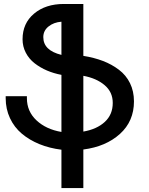

<svg xmlns="http://www.w3.org/2000/svg" viewBox="-20 -752 754 972"><path d="M401.9 -368.2V-85.9Q470.2 -97.7 510.5 -134.8Q550.8 -171.9 550.8 -231Q550.8 -286.1 509.5 -321Q468.3 -356 401.9 -368.2ZM291 -474.1V-642.1Q252 -639.2 225.6 -617.9Q199.2 -596.7 199.2 -564Q199.2 -496.6 291 -474.1ZM401.9 200.2H291V5.9Q231 -1.5 179.9 -22.2Q128.9 -43 90.6 -75.2Q52.2 -107.4 30.5 -153.8Q8.8 -200.2 8.8 -254.9V-265.1H116.2V-254.9Q116.2 -188 164.8 -142.6Q213.4 -97.2 291 -84V-373Q252 -380.4 217.8 -395Q183.6 -409.7 155.3 -431.6Q127 -453.6 110.6 -485.1Q94.2 -516.6 94.2 -553.2Q94.2 -634.3 152.6 -683.1Q210.9 -731.9 303.2 -731.9H401.9V-469.2Q456.5 -460.4 501.2 -443.4Q545.9 -426.3 582 -398.9Q618.2 -371.6 638.2 -330.8Q658.2 -290 658.2 -238.8Q658.2 -138.2 587.2 -74Q516.1 -9.8 401.9 4.9Z"/></svg>

Font: Telcell.Market Med
Style: Regular
Weight: 500
Designer: Rasmus Andersson, Sedrak Mkrtchyan
Version: Version 3.019;git-0a5106e0b